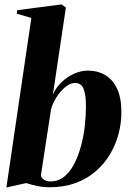

<svg xmlns="http://www.w3.org/2000/svg" viewBox="-20 -837 586 870"><path d="M219.5 -407.5Q231.5 -437.5 256.5 -462.2Q281.5 -487 313.5 -502Q345.5 -517 379.5 -517Q422 -517 456 -497.5Q490 -478 510 -436.2Q530 -394.5 530 -329Q530 -278 516.8 -228.5Q503.5 -179 477.2 -135.8Q451 -92.5 412 -59.2Q373 -26 321 -7.2Q269 11.5 205 11.5Q177.5 11.5 149.5 5.8Q121.5 0 99 -7.5L9 12.5L122 -755.5L56 -775L58.5 -791L259 -817L278.5 -802.5ZM165 -40.5Q167.5 -31.5 178.5 -23.2Q189.5 -15 209 -15Q244 -15 270.2 -36Q296.5 -57 315.2 -92.5Q334 -128 346.2 -172.2Q358.5 -216.5 364 -263.8Q369.5 -311 369.5 -355Q369.5 -407 359 -434Q348.5 -461 320 -461Q298 -461 275 -441.8Q252 -422.5 234.8 -394.5Q217.5 -366.5 211 -340Z"/></svg>

Font: Merriweather 144pt ExtraBold
Style: Italic
Weight: 800
Italic angle: -7.8°
Version: Version 2.101